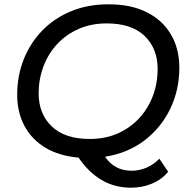

<svg xmlns="http://www.w3.org/2000/svg" viewBox="-20 -728 880 894"><path d="M590 146Q514 146 453 110Q392 74 346 6Q255 -2 191 -40.5Q127 -79 93.5 -142.5Q60 -206 60 -287Q60 -374 90 -450.5Q120 -527 176 -585Q232 -643 310.5 -675.5Q389 -708 485 -708Q590 -708 663.5 -671Q737 -634 776 -567.5Q815 -501 815 -413Q815 -309 772.5 -221Q730 -133 652.5 -74Q575 -15 469 2Q493 36 523.5 51.5Q554 67 593 67Q629 67 662.5 52.5Q696 38 722 11L763 72Q732 109 686.5 127.5Q641 146 590 146ZM398 -81Q471 -81 529 -107Q587 -133 628.5 -178Q670 -223 692 -282Q714 -341 714 -407Q714 -502 653.5 -560.5Q593 -619 477 -619Q404 -619 345.5 -593Q287 -567 245.5 -522Q204 -477 182 -418Q160 -359 160 -293Q160 -198 221 -139.5Q282 -81 398 -81Z"/></svg>

Font: Montserrat Medium
Style: Italic
Weight: 500
Italic angle: -11.3°
Designer: Julieta Ulanovsky
Foundry: Julieta Ulanovsky
Version: Version 9.000; ttfautohint (v1.8.4.7-5d5b)